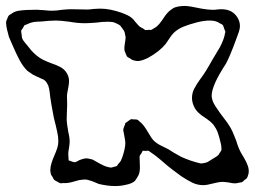

<svg xmlns="http://www.w3.org/2000/svg" viewBox="-37 -571 855 645"><path d="M792 28 784 34Q782 36 780 38Q778 40 776 41L765 43Q757 45 754 45Q743 45 731 42Q717 40 710 40Q703 40 693.5 42Q684 44 680 45Q658 51 646 51Q627 51 610 43Q593 35 572 21Q535 -6 526 -14Q519 -20 502 -34.5Q485 -49 470 -59L463 -64Q461 -65 457 -64.5Q453 -64 451 -64Q450 -64 446.5 -64.5Q443 -65 442 -64L438 -56Q432 -48 432 -46V-41L433 -9Q433 8 428 18Q427 20 424.5 24Q422 28 421 30L416 37Q406 46 385 50Q369 54 349 54Q325 54 295 47Q289 45 283 42Q277 39 270 37Q259 33 251 32Q243 32 229 34Q222 36 205.5 40.5Q189 45 175 44Q174 44 170.5 44.5Q167 45 164 44Q162 43 159.5 41.5Q157 40 155 39Q153 38 150 36.5Q147 35 145 33Q142 30 140 24Q134 16 134 14Q132 6 132 1Q132 -10 136 -23Q140 -36 145 -47Q152 -63 155.5 -74Q159 -85 159 -97Q159 -112 155 -129Q151 -146 150 -151L144 -175Q138 -208 136 -218L132 -243Q130 -263 128 -273Q127 -275 126.5 -278.5Q126 -282 125 -284Q123 -288 120 -293Q117 -298 113 -301Q110 -304 104 -306Q97 -309 89.5 -312.5Q82 -316 74 -320L55 -333Q40 -348 28.5 -369.5Q17 -391 3 -424L-7 -447Q-15 -475 -16 -488Q-16 -490 -16.5 -493.5Q-17 -497 -16 -499Q-16 -501 -15 -503Q-14 -505 -13 -507Q-10 -516 -8 -518Q-7 -520 -3 -522Q1 -524 3 -526Q13 -533 26.5 -535Q40 -537 53 -537.5Q66 -538 72 -538Q84 -539 108 -537Q128 -535 136 -535Q154 -535 170 -538Q190 -540 202 -540L256 -539Q264 -539 278 -541L300 -542Q332 -542 372 -528Q396 -519 404 -512Q410 -508 418 -497Q429 -484 433 -481Q434 -480 444 -475L451 -470H455Q460 -470 463 -471Q464 -471 467 -470.5Q470 -470 472 -471Q474 -472 482 -477Q491 -482 498 -490.5Q505 -499 511 -508Q524 -529 537 -538Q545 -544 550 -546Q554 -547 559.5 -548.5Q565 -550 569 -550Q574 -551 584 -551Q599 -551 640 -542Q664 -538 677 -538Q685 -538 692 -539Q699 -540 707 -540Q725 -540 739 -533Q752 -526 760.5 -512.5Q769 -499 769 -484Q769 -473 763.5 -458.5Q758 -444 756 -438L747 -414Q744 -406 736.5 -388Q729 -370 722 -357Q674 -284 674 -249Q674 -245 676 -237Q679 -224 693 -205Q699 -195 713 -177Q729 -157 738 -141Q744 -130 749.5 -116Q755 -102 757 -97Q763 -76 772 -59Q776 -52 784 -38.5Q792 -25 796 -12.5Q800 0 798 12Q795 24 792 28ZM680 -152Q671 -163 651 -176Q638 -184 628 -194Q619 -203 613.5 -216Q608 -229 608 -242Q608 -259 616 -274Q624 -289 633.5 -302Q643 -315 647 -321Q657 -336 663.5 -347.5Q670 -359 674 -366L702 -413Q714 -436 718 -454Q718 -457 719 -459.5Q720 -462 720 -465L716 -475Q713 -485 712 -486Q711 -488 707 -490Q703 -492 701 -493Q689 -502 667 -502Q649 -502 625 -496Q598 -489 579.5 -481.5Q561 -474 547 -461Q540 -454 532.5 -442.5Q525 -431 520 -424Q499 -398 461 -377Q441 -367 428 -366Q417 -366 407 -370Q407 -370 398 -376Q392 -378 389 -382L386 -389Q385 -392 383.5 -395.5Q382 -399 381 -402Q380 -411 382.5 -425.5Q385 -440 385 -446Q382 -464 380 -467L375 -474Q369 -483 367 -485Q361 -490 348 -495Q341 -498 325 -498Q306 -498 286 -495Q260 -493 248 -493Q224 -493 196 -498Q166 -502 151 -502Q140 -502 126 -501Q112 -500 105 -499Q102 -499 85.5 -498Q69 -497 55 -490Q47 -487 45 -486Q44 -485 40 -477Q34 -468 34 -468L35 -457Q36 -456 36 -452Q36 -443 41 -435.5Q46 -428 55 -418Q79 -385 108 -370Q115 -367 121.5 -364Q128 -361 134 -359Q152 -353 164.5 -346.5Q177 -340 185 -329Q195 -315 195 -298Q195 -289 191 -269Q190 -265 189 -259Q188 -253 188 -245Q188 -238 188.5 -227.5Q189 -217 188 -203L187 -168Q187 -160 192 -130Q193 -126 195 -115.5Q197 -105 197 -96Q197 -89 195 -75Q191 -55 193 -45Q193 -33 194 -32Q195 -31 197 -31Q199 -31 200 -30Q202 -29 207 -27.5Q212 -26 215 -26Q219 -27 225 -30.5Q231 -34 235 -35Q245 -39 253 -39Q258 -39 263.5 -37.5Q269 -36 274 -35Q276 -34 290 -26Q312 -13 325 -10Q327 -10 330 -9Q333 -8 335 -8Q338 -8 344 -10Q346 -11 349.5 -11.5Q353 -12 355 -13Q357 -14 360 -20Q367 -27 369 -31L374 -43Q384 -73 384 -90Q384 -95 382.5 -104Q381 -113 380 -118Q377 -133 377 -134Q377 -138 379.5 -144Q382 -150 383 -153Q383 -157 385 -158Q386 -159 396 -166L402 -170Q405 -171 407 -170.5Q409 -170 411 -170Q421 -170 424 -169Q427 -168 429 -165.5Q431 -163 433 -162Q444 -153 454 -137Q458 -131 465 -119Q472 -107 478 -100Q489 -89 505.5 -81Q522 -73 528 -70L547 -58L572 -44Q603 -30 633 -23Q635 -22 638 -22Q644 -22 652 -24Q658 -25 663.5 -28.5Q669 -32 672 -34Q676 -37 683.5 -41Q691 -45 695 -49Q697 -50 699 -54Q701 -58 703 -60L707 -67V-71Q707 -82 704 -92Q699 -114 694 -127Q689 -140 680 -152Z"/></svg>

Font: Rubik-Burned
Style: Regular
Weight: 400
Designer: NaN (generative design), Hubert & Fischer (Rubik source font outlines)
Foundry: NaN, Hubert & Fischer
Version: Version 1.000